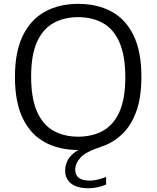

<svg xmlns="http://www.w3.org/2000/svg" viewBox="-20 -769 812 996"><path d="M439 207.5Q380 207.5 349 183Q318 158.5 318 116Q318 85.5 333.2 58.5Q348.5 31.5 386.5 9H385Q286.5 9 212.8 -31Q139 -71 98.2 -155Q57.5 -239 57.5 -370Q57.5 -501.5 99 -585.2Q140.5 -669 214.2 -709Q288 -749 385.5 -749Q483.5 -749 557.2 -709.8Q631 -670.5 672.2 -586.8Q713.5 -503 713.5 -370Q713.5 -261.5 686 -188Q658.5 -114.5 611.2 -70.8Q564 -27 505 -8Q424.5 18.5 397.2 49Q370 79.5 370 110.5Q370 168 446 168Q480.5 168 530.5 149V188.5Q485 207.5 439 207.5ZM385.5 -60Q459 -60 514 -90.5Q569 -121 599.5 -188.8Q630 -256.5 630 -367.5Q630 -481 599.5 -549.8Q569 -618.5 514 -649.2Q459 -680 385.5 -680Q312.5 -680 257.5 -649.5Q202.5 -619 172 -551.5Q141.5 -484 141.5 -372.5Q141.5 -258.5 172 -190Q202.5 -121.5 257.2 -90.8Q312 -60 385.5 -60Z"/></svg>

Font: Encode Sans Semi Expanded
Style: Regular
Weight: 400
Width: 6
Designer: Multiple Designers
Foundry: Impallari Type
Version: Version 3.000; ttfautohint (v1.8.3) -l 8 -r 50 -G 200 -x 14 